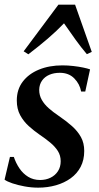

<svg xmlns="http://www.w3.org/2000/svg" viewBox="-22 -810 432 840"><path d="M351 -409.5H333Q327 -442.5 303 -467Q279 -491.5 239.5 -491.5Q214 -491.5 193.8 -482.8Q173.5 -474 161.8 -457.2Q150 -440.5 149.5 -417Q149.5 -393 160.8 -373.2Q172 -353.5 191.2 -336.5Q210.5 -319.5 235 -303Q268 -280.5 292.8 -258.5Q317.5 -236.5 332 -210.5Q346.5 -184.5 346.5 -149.5Q346.5 -110 330.8 -80Q315 -50 287.2 -30Q259.5 -10 223 0.5Q186.5 11 145 11Q115.5 11 85.5 5.5Q55.5 0 32 -8Q8.5 -16 -2 -24L21.5 -123.5H38.5Q47.5 -96.5 63 -73.5Q78.5 -50.5 101.2 -36.5Q124 -22.5 153.5 -22.5Q178.5 -22.5 199 -32.5Q219.5 -42.5 231.5 -61Q243.5 -79.5 243.5 -104.5Q243.5 -130 231 -149.5Q218.5 -169 197.8 -186.2Q177 -203.5 151 -221Q127 -237.5 104 -258.2Q81 -279 66.2 -306.2Q51.5 -333.5 51.5 -370.5Q51.5 -418.5 77.5 -452.8Q103.5 -487 148.5 -505.5Q193.5 -524 251 -524Q275 -524 298.8 -521.2Q322.5 -518.5 341.8 -514.5Q361 -510.5 372 -506.5ZM102 -572.5 81.5 -585.5 233.5 -789.5H306.5L379.5 -583L358 -573Q333 -602.5 308.8 -636Q284.5 -669.5 258 -708Q225.5 -674 187 -641Q148.5 -608 102 -572.5Z"/></svg>

Font: Merriweather 120pt Medium
Style: Italic
Weight: 500
Italic angle: -7.8°
Version: Version 2.101